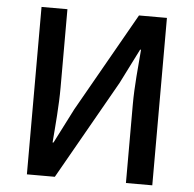

<svg xmlns="http://www.w3.org/2000/svg" viewBox="-52 -790 850 842"><g transform="rotate(5 372.5 -368.5)"><path d="M649 -368V-737H526L279 -302L201 -149H197C203 -224 211 -313 211 -393V-737H97V0H158H220L467 -435L544 -588H548C542 -512 533 -427 533 -346V0H649Z"/></g></svg>

Font: GenSekiGothic2 TW M
Style: Regular
Weight: 500
Version: Version 2.100;PS 2.1;hotconv 16.6.51;makeotf.lib2.5.65220 DE